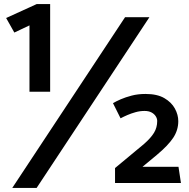

<svg xmlns="http://www.w3.org/2000/svg" viewBox="-20 -784 924 938"><path d="M225 -336V-764H159L10 -696L50 -625L124 -660V-336ZM691 -325Q654 -325 623.5 -317Q593 -309 570 -299Q547 -289 532 -280L569 -206Q584 -214 602.5 -222Q621 -230 642.5 -236Q664 -242 686 -242Q706 -242 719.5 -235Q733 -228 740.5 -216.5Q748 -205 748 -193Q748 -161 732.5 -135.5Q717 -110 684 -81L542 37V110H864L852 31H676L746 -27Q801 -73 826 -110.5Q851 -148 851 -192Q851 -223 834.5 -253.5Q818 -284 783 -304.5Q748 -325 691 -325ZM591 -700 40 134H159L710 -700Z"/></svg>

Font: Catamaran Thin SemiBold
Style: Regular
Weight: 600
Version: Version 2.000